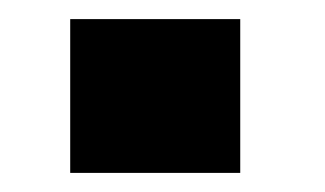

<svg xmlns="http://www.w3.org/2000/svg" viewBox="-20 -440 340 201"><path d="M53.5 -420H231.5V-259H53.5Z"/></svg>

Font: Trispace Condensed ExtraBold
Style: Regular
Weight: 800
Width: 3
Designer: Tyler Finck
Foundry: Etcetera Type Company
Version: Version 1.210; ttfautohint (v1.8.3)